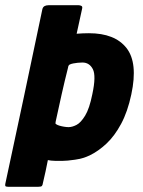

<svg xmlns="http://www.w3.org/2000/svg" viewBox="-50 -608 545 734"><path d="M452 -247Q438 -181 413 -134.5Q388 -88 357 -59Q326 -30 293 -14Q268 -2 237 2.5Q206 7 189 7Q177 7 171.5 7Q166 7 162 7Q155 7 145.5 6Q136 5 133 4Q129 26 124 48Q119 70 114 92Q113 100 110 103Q107 106 97 106Q68 106 39 106Q10 106 -19 106Q-25 106 -28 104.5Q-31 103 -30 96Q6 -71 41.5 -238.5Q77 -406 112 -573Q114 -581 120 -584.5Q126 -588 135 -588Q164 -588 193 -588Q222 -588 251 -588Q256 -588 261 -585.5Q266 -583 264 -575Q259 -551 253.5 -527Q248 -503 243 -479Q255 -480 266.5 -480.5Q278 -481 290 -481Q389 -481 433.5 -424.5Q478 -368 452 -247ZM303 -248Q318 -318 305 -343.5Q292 -369 265 -369Q256 -369 247 -368Q238 -367 230 -365.5Q222 -364 216 -361Q211 -358 210 -349Q197 -298 185.5 -246.5Q174 -195 163 -144Q162 -138 162 -136.5Q162 -135 165 -133Q169 -130 177.5 -127.5Q186 -125 195.5 -123.5Q205 -122 212 -122Q226 -122 242.5 -130.5Q259 -139 275.5 -166Q292 -193 303 -248Z"/></svg>

Font: Glory ExtraBold
Style: Italic
Weight: 800
Italic angle: -12°
Version: Version 1.011